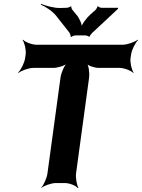

<svg xmlns="http://www.w3.org/2000/svg" viewBox="-20 -941 730 987"><path d="M651 -642 654 -661C657 -685 676 -722 690 -735L688 -737C673 -725 634 -711 610 -711H168C144 -711 109 -725 98 -737L96 -735C106 -722 115 -685 112 -661L109 -642C106 -618 87 -581 73 -568L75 -566C90 -578 128 -592 152 -592H255C275 -592 313 -603 327 -616L326 -618C311 -606 294 -566 291 -542L224 -50C221 -26 204 11 192 24V26C205 14 243 0 267 0H314C338 0 371 14 380 26L383 24C375 11 368 -26 371 -50L438 -542C441 -566 436 -606 425 -618L422 -616C432 -603 467 -592 487 -592H594C618 -592 654 -578 665 -566L667 -568C657 -581 648 -618 651 -642ZM373 -865 355 -887C351 -890 344 -904 347 -908L344 -909C342 -905 328 -901 323 -901L290 -900C259 -899 216 -911 191 -921L190 -917C214 -907 251 -883 270 -858L337 -773C339 -769 345 -756 343 -753L347 -751C349 -755 364 -759 369 -759H418C423 -759 436 -755 438 -752L441 -753C440 -756 451 -769 454 -772L587 -896V-901H501C497 -901 485 -905 485 -909L480 -907C482 -904 472 -890 468 -887L444 -866C426 -850 399 -815 397 -798H401C403 -815 387 -850 373 -865Z"/></svg>

Font: Asimov
Style: EdgeNarIt
Weight: 500
Designer: Google
Version: Version 2.000980: 2014